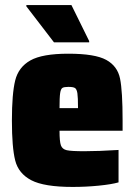

<svg xmlns="http://www.w3.org/2000/svg" viewBox="-20 -730 535 758"><path d="M464 -214H215Q215 -171 220.5 -156Q226 -141 243.5 -137Q261 -133 313 -133Q368 -133 448 -138V-10Q420 -2 369.5 3Q319 8 267 8Q154 8 103.5 -18.5Q53 -45 40 -96.5Q27 -148 27 -254Q27 -360 40 -412.5Q53 -465 100 -491.5Q147 -518 250 -518Q355 -518 399.5 -493.5Q444 -469 454 -419.5Q464 -370 464 -254ZM215 -303H288Q288 -346 285.5 -362Q283 -378 276 -382.5Q269 -387 250 -387Q233 -387 226.5 -383Q220 -379 217.5 -362.5Q215 -346 215 -303ZM193 -563 84 -705V-710H262L332 -568V-563Z"/></svg>

Font: Saira Semi Condensed Black
Style: Regular
Weight: 900
Width: 4
Designer: Hector Gatti with collaboration of the Omnibus-Type team
Foundry: Omnibus-Type
Version: Version 1.001; ttfautohint (v1.8)